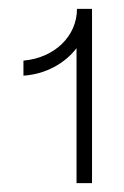

<svg xmlns="http://www.w3.org/2000/svg" viewBox="-20 -720 281 434"><path d="M33 -583V-549C82 -552 126 -576 153 -611V-306H188V-700H154C154 -638 103 -589 33 -583Z"/></svg>

Font: Fixel Text ExtraLight
Style: Regular
Weight: 200
Width: 4
Designer: AlfaBravo + MacPaw
Foundry: Kyrylo Tkachov, Marchela Mozhyna, Serhii Makarenko, Maria Weinstein, Zakhar Kryvoshyya
Version: Version 1.211